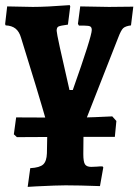

<svg xmlns="http://www.w3.org/2000/svg" viewBox="-27 -493 540 749"><path d="M493 -467 484 -394Q462 -391 453.5 -383Q445 -375 434 -346L299 -2L298 108Q298 138 304.5 148Q311 158 329 158L352 157Q360 156 373 156L376 160L363 233Q280 230 229 230Q196 230 115 234L81 236L91 163Q128 161 141.5 148.5Q155 136 156 105L158 -5Q120 -138 55 -346Q48 -370 33.5 -381.5Q19 -393 -5 -394L-7 -399L1 -468L101 -466Q154 -466 245 -473L247 -468L238 -397Q208 -393 201 -389.5Q194 -386 194 -373Q194 -358 244 -142H257Q331 -351 331 -376Q331 -386 325.5 -389.5Q320 -393 303 -393H281L277 -400L286 -468L398 -466ZM27 31 36 -35 254 -34Q292 -34 343.5 -36Q395 -38 411 -39L427 -21L421 41H227L39 42Z"/></svg>

Font: Alegreya ExtraBold
Style: Regular
Weight: 800
Designer: Juan Pablo del Peral
Foundry: Huerta Tipografica
Version: Version 2.007; ttfautohint (v1.6)